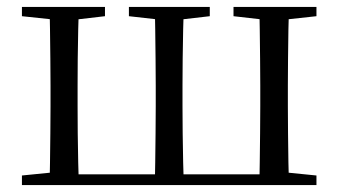

<svg xmlns="http://www.w3.org/2000/svg" viewBox="-20 -536 980 556"><path d="M123.1 0Q124.3 -24.4 124.8 -65.4Q125.3 -106.3 125.8 -150.3Q126.3 -194.3 126.3 -228.5V-288.3Q126.3 -321.7 125.8 -365.7Q125.3 -409.8 124.8 -450.8Q124.3 -491.8 123.1 -516H208.4Q207.4 -491.8 206.5 -450.8Q205.6 -409.8 205.1 -365.7Q204.7 -321.7 204.7 -288.3V-228.5Q204.7 -194.3 205.1 -150.3Q205.6 -106.3 206.5 -65.4Q207.4 -24.4 208.4 0ZM427.8 0Q429 -24.4 429.5 -65.4Q430 -106.3 430.5 -150.3Q431 -194.3 431 -228.5V-288.3Q431 -321.7 430.5 -365.7Q430 -409.8 429.5 -450.8Q429 -491.8 427.8 -516H512.3Q511.3 -491.8 510.4 -450.8Q509.5 -409.8 509 -365.7Q508.5 -321.7 508.5 -288.3V-228.5Q508.5 -194.3 509 -150.3Q509.5 -106.3 510.4 -65.4Q511.3 -24.4 512.3 0ZM730.7 0Q731.7 -24.4 732.2 -65.4Q732.7 -106.3 733.2 -150.3Q733.7 -194.3 733.7 -228.5V-288.3Q733.7 -321.7 733.2 -365.7Q732.7 -409.7 732.2 -450.7Q731.7 -491.7 730.7 -516H816.9Q815.9 -491.8 815.2 -450.7Q814.6 -409.7 814.1 -365.7Q813.6 -321.7 813.6 -288.3V-228.5Q813.6 -194.3 814.1 -150.3Q814.6 -106.3 815.2 -65.3Q815.9 -24.4 816.9 0ZM43.5 -489.1V-516H284V-489.1L183.5 -477.4H153.5ZM353.3 -489.1V-516H587.5V-489.1L486.1 -477.4H457.2ZM656.2 -489.1V-516H896.4V-489.1L789 -477.4H758.5ZM43.5 0V-27.8L151.7 -38.6H166.8V0ZM772.4 0V-38.6H789L896.4 -27.8V0ZM166.8 0V-31.1H772.4V0Z"/></svg>

Font: Noto Serif JP
Style: Regular
Weight: 200
Designer: Ryoko NISHIZUKA 西塚涼子 (kana & ideographs); Frank Grießhammer (Latin, Greek & Cyrillic); Wenlong ZHANG 张文龙 (bopomofo); San
Foundry: Adobe
Version: Version 2.001;hotconv 1.1.0;makeotfexe 2.6.0